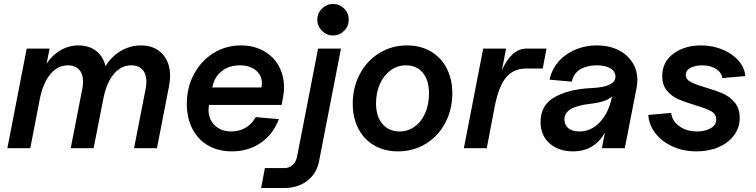

<svg xmlns="http://www.w3.org/2000/svg" viewBox="-20 -744 3795 964"><path d="M715 -335Q715 -373 695 -394.5Q675 -416 639 -416Q590 -416 554 -375.5Q518 -335 501 -259L450 0H335L394 -302Q397 -320 397 -335Q397 -373 377 -394.5Q357 -416 321 -416Q271 -416 234.5 -373.5Q198 -331 181 -253L132 0H17L114 -500H229L214 -425Q243 -468 284.5 -492Q326 -516 374 -516Q427 -516 462.5 -488.5Q498 -461 510 -412Q540 -461 587 -488.5Q634 -516 688 -516Q755 -516 794.5 -474Q834 -432 834 -363Q834 -341 829 -313L768 0H653L712 -302Q715 -320 715 -335Z M918 -223Q918 -305 954 -372Q990 -439 1052 -477.5Q1114 -516 1190 -516Q1253 -516 1302.5 -489Q1352 -462 1379 -414Q1406 -366 1406 -305Q1406 -282 1401 -254L1394 -217H1029Q1027 -201 1027 -194Q1027 -145 1058.5 -114.5Q1090 -84 1141 -84Q1181 -84 1213.5 -103Q1246 -122 1264 -156L1380 -146Q1352 -70 1289.5 -27Q1227 16 1144 16Q1076 16 1025 -13.5Q974 -43 946 -97Q918 -151 918 -223ZM1295 -326Q1295 -366 1264.5 -391Q1234 -416 1184 -416Q1130 -416 1092.5 -386Q1055 -356 1046 -305H1293Q1295 -319 1295 -326Z M1472 40 1577 -500H1692L1582 65Q1570 127 1523 163.5Q1476 200 1407 200H1291L1310 100H1407Q1432 100 1449.5 84Q1467 68 1472 40ZM1573 -645Q1573 -678 1596.5 -701Q1620 -724 1652 -724Q1685 -724 1708 -701Q1731 -678 1731 -645Q1731 -613 1708 -589.5Q1685 -566 1652 -566Q1620 -566 1596.5 -589.5Q1573 -613 1573 -645Z M1751 -223Q1751 -305 1786.5 -372Q1822 -439 1884.5 -477.5Q1947 -516 2023 -516Q2091 -516 2142.5 -486Q2194 -456 2222.5 -401.5Q2251 -347 2251 -276Q2251 -194 2215.5 -127Q2180 -60 2117.5 -22Q2055 16 1979 16Q1911 16 1859.5 -13.5Q1808 -43 1779.5 -97.5Q1751 -152 1751 -223ZM1986 -84Q2028 -84 2062 -108.5Q2096 -133 2115 -176.5Q2134 -220 2134 -275Q2134 -341 2103 -378.5Q2072 -416 2018 -416Q1976 -416 1941.5 -391Q1907 -366 1887.5 -322.5Q1868 -279 1868 -225Q1868 -160 1900 -122Q1932 -84 1986 -84Z M2521 -500 2500 -392Q2549 -500 2623 -500H2724L2705 -400H2623Q2559 -400 2522 -356.5Q2485 -313 2465 -215L2424 0H2309L2406 -500Z M2694 -132Q2694 -217 2766 -257Q2838 -297 2953 -302Q3070 -308 3070 -359Q3070 -386 3044.5 -401Q3019 -416 2976 -416Q2927 -416 2893.5 -396Q2860 -376 2851 -334L2739 -344Q2757 -424 2824 -470Q2891 -516 2977 -516Q3037 -516 3083 -493.5Q3129 -471 3154.5 -431.5Q3180 -392 3180 -343Q3180 -325 3177 -307L3117 0H3002L3017 -77Q2963 16 2857 16Q2785 16 2739.5 -24Q2694 -64 2694 -132ZM2889 -84Q2948 -84 2992 -130.5Q3036 -177 3052 -256L3053 -260Q3025 -232 2945 -223Q2877 -215 2845.5 -196Q2814 -177 2814 -144Q2814 -116 2834 -100Q2854 -84 2889 -84Z M3235 -167 3350 -177Q3354 -137 3390.5 -110.5Q3427 -84 3480 -84Q3520 -84 3548 -100Q3576 -116 3576 -144Q3576 -171 3550.5 -185.5Q3525 -200 3470 -216Q3417 -232 3384.5 -246.5Q3352 -261 3328.5 -289Q3305 -317 3305 -362Q3305 -433 3361 -474.5Q3417 -516 3500 -516Q3557 -516 3607 -495.5Q3657 -475 3688 -439.5Q3719 -404 3722 -362L3607 -352Q3603 -380 3575 -398Q3547 -416 3506 -416Q3472 -416 3447.5 -403.5Q3423 -391 3423 -368Q3423 -346 3447 -333Q3471 -320 3522 -305Q3576 -289 3610 -274Q3644 -259 3669 -229Q3694 -199 3694 -152Q3694 -104 3666 -65.5Q3638 -27 3588.5 -5.5Q3539 16 3477 16Q3411 16 3357 -8.5Q3303 -33 3270.5 -75Q3238 -117 3235 -167Z"/></svg>

Font: MedMera Sans Semibold
Style: Italic
Weight: 600
Italic angle: -11°
Designer: Kasper Nordkvist
Foundry: UNCUT.wtf
Version: Version 1.300